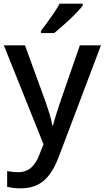

<svg xmlns="http://www.w3.org/2000/svg" viewBox="-20 -786 570 1046"><path d="M1 -539H116L228 -232Q240 -198 250 -165.5Q260 -133 265 -103H269Q275 -127 286 -162.5Q297 -198 309 -233L415 -539H530L301 66Q281 120 254 159Q227 198 188 219Q149 240 93 240Q68 240 50 237.5Q32 235 19 232V146Q30 148 45.5 150Q61 152 78 152Q124 152 151.5 125.5Q179 99 194 58L217 0ZM431 -756Q421 -742 402 -722Q383 -702 360 -680.5Q337 -659 315 -639.5Q293 -620 275 -606H203V-618Q218 -637 237 -663Q256 -689 274.5 -716.5Q293 -744 305 -766H431Z"/></svg>

Font: Noto Sans Syriac Eastern Medium
Style: Regular
Weight: 500
Designer: Patrick Giasson and the Monotype Design Team
Foundry: Monotype Imaging Inc.
Version: Version 3.001